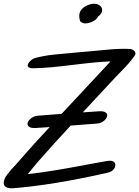

<svg xmlns="http://www.w3.org/2000/svg" viewBox="-38 -1071 748 1032"><path d="M690 -783Q690 -777 686 -772Q662 -736 606 -680L581 -654L407 -467L496 -473Q517 -474 527.5 -468Q538 -462 538 -451Q538 -437 522.5 -423Q507 -409 485 -407L342 -396Q245 -292 179 -216L162 -197L111 -135Q190 -144 267.5 -157Q345 -170 461 -192Q487 -196 539 -206Q544 -207 553 -207Q567 -207 574.5 -200.5Q582 -194 582 -184Q582 -171 571 -159Q560 -147 542 -143Q242 -75 29 -59Q11 -58 -3.5 -64.5Q-18 -71 -18 -88Q-18 -108 0 -132Q18 -156 48 -187Q52 -193 56 -196.5Q60 -200 62 -203Q143 -297 229 -388Q203 -387 153 -383Q132 -382 121 -388Q110 -394 110 -405Q110 -419 126.5 -433Q143 -447 165 -449Q251 -455 293 -459L478 -657L556 -741Q490 -739 360 -723Q288 -714 238.5 -709.5Q189 -705 140 -704Q111 -704 111 -719Q111 -730 124.5 -743Q138 -756 154 -760Q201 -772 246.5 -777Q292 -782 374 -789L442 -795L487 -799Q496 -800 551 -805Q606 -810 657 -808Q669 -808 679.5 -801Q690 -794 690 -783ZM510 -1025Q511 -1022 511 -1017Q511 -1005 502 -994Q498 -988 489 -983Q483 -964 450 -951Q432 -945 421 -945L413 -946Q407 -947 400 -951Q393 -955 392 -960Q388 -971 388 -985Q388 -998 392 -1007Q401 -1026 422.5 -1038Q444 -1050 466 -1051Q481 -1051 493.5 -1044.5Q506 -1038 510 -1025Z"/></svg>

Font: Sedgwick Ave
Style: Regular
Weight: 400
Designer: Kevin Burke, Pedro Vergani
Foundry: Google, Inc.
Version: Version 1.000